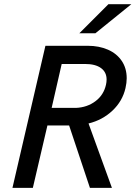

<svg xmlns="http://www.w3.org/2000/svg" viewBox="-20 -912 658 933"><path d="M200.7 -689.5H406.7Q461.4 -689.5 504.4 -670.7Q547.4 -651.9 571.5 -616.2Q595.7 -580.6 595.7 -531.7Q595.7 -509.8 589.8 -483.9Q575.2 -420.4 526.6 -374.5Q478 -328.6 410.2 -312L523.9 1H417L315.9 -302.2H210.4L139.6 1H40.5ZM349.1 -387.7Q403.8 -390.1 443.8 -420.2Q483.9 -450.2 495.1 -500.5Q498 -513.7 498 -525.4Q498 -561.5 470.7 -581.3Q443.4 -601.1 393.6 -601.1H279.8L231 -387.7ZM365.7 -750.5 506.8 -891.6H618.2L443.8 -750.5Z"/></svg>

Font: Acari Sans Medium
Style: Italic
Weight: 500
Italic angle: -13°
Designer: Alfredo Marco Pradil and Stefan Peev
Foundry: Hanken Design Co.
Version: Version 1.045